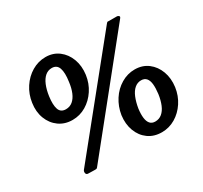

<svg xmlns="http://www.w3.org/2000/svg" viewBox="-155 -965 1254 1187"><g transform="rotate(-30 472.0 -371.5)"><path d="M245 -332Q190 -332 149.5 -361Q109 -390 90 -439.5Q71 -489 80 -549Q88 -606 118.5 -652.5Q149 -699 194.5 -726Q240 -753 292 -753Q346 -753 385.5 -723Q425 -693 443.5 -643Q462 -593 454 -533Q446 -476 416 -430.5Q386 -385 341.5 -358.5Q297 -332 245 -332ZM242 -410Q270 -410 290.5 -427Q311 -444 324 -475Q337 -506 342 -548Q351 -609 339.5 -642Q328 -675 292 -675Q265 -675 244.5 -657.5Q224 -640 210.5 -607.5Q197 -575 191 -532Q183 -474 194 -442Q205 -410 242 -410ZM685 10Q629 10 589 -19Q549 -48 530.5 -97.5Q512 -147 520 -207Q529 -264 559 -310.5Q589 -357 634.5 -384Q680 -411 731 -411Q786 -411 825.5 -381Q865 -351 883.5 -301Q902 -251 894 -191Q886 -134 856 -88.5Q826 -43 781.5 -16.5Q737 10 685 10ZM682 -68Q710 -68 730.5 -85Q751 -102 764 -133Q777 -164 783 -206Q788 -247 785 -275Q782 -303 769 -318Q756 -333 732 -333Q706 -333 685.5 -315.5Q665 -298 651.5 -265.5Q638 -233 631 -190Q626 -152 629.5 -124.5Q633 -97 646 -82.5Q659 -68 682 -68ZM228 -3Q224 3 218.5 3.5Q213 4 204 4L162 3Q149 3 146 -8Q143 -19 149 -29L726 -743Q732 -751 737 -750.5Q742 -750 749 -750H801Q808 -750 814 -744.5Q820 -739 813 -730Z"/></g></svg>

Font: Libre Franklin
Style: Bold Italic
Weight: 700
Italic angle: -8°
Designer: Pablo Impallari, Rodrigo Fuenzalida, Nhung Nguyen
Foundry: Impallari Type
Version: Version 3.000